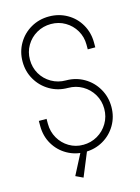

<svg xmlns="http://www.w3.org/2000/svg" viewBox="-128 -794 739 1010"><g transform="rotate(-15 241.0 -289.0)"><path d="M48 -178V-205H90V-178Q90 -135 110.5 -99.5Q131 -64 165.5 -43.5Q200 -23 241 -23Q284 -23 319.5 -43.5Q355 -64 376 -99.5Q397 -135 397 -178Q397 -221 376 -256.5Q355 -292 319.5 -312.5Q284 -333 241 -333Q187 -333 142.5 -359Q98 -385 72 -429.5Q46 -474 46 -528Q46 -582 72 -626.5Q98 -671 142.5 -696.5Q187 -722 241 -722Q295 -722 339.5 -696.5Q384 -671 409.5 -626.5Q435 -582 435 -528V-502H394V-528Q394 -570 373.5 -605Q353 -640 318 -660.5Q283 -681 241 -681Q198 -681 162.5 -660.5Q127 -640 106.5 -605Q86 -570 86 -528Q86 -485 106.5 -450Q127 -415 162.5 -394.5Q198 -374 241 -374Q295 -374 339.5 -348Q384 -322 410 -277Q436 -232 436 -178Q436 -124 410 -79.5Q384 -35 339.5 -9.5Q295 16 241 16Q188 16 144 -9Q100 -34 74 -78Q48 -122 48 -178ZM158 125 235 -24 264 -16 198 144Z"/></g></svg>

Font: Lineal Thin
Style: Regular
Weight: 200
Designer: Created by Frank Adebiaye with contributions from Anton Moglia & Ariel Martín Pérez
Created by Frank ADEBIAYE with FontF
Foundry: Velvetyne Type Foundry
Version: Version 2.000;Glyphs 3.2 (3227)